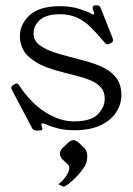

<svg xmlns="http://www.w3.org/2000/svg" viewBox="-20 -474 494 715"><path d="M390 -312Q384 -309 381 -309Q374 -309 370 -315Q343 -348 318.5 -372Q294 -396 266.5 -408.5Q239 -421 203 -421Q153 -421 129 -400Q105 -379 105 -349Q105 -322 128 -305.5Q151 -289 182 -279Q213 -269 237 -263Q269 -255 303 -245.5Q337 -236 366.5 -221.5Q396 -207 414 -182.5Q432 -158 432 -120Q432 -85 412 -55Q392 -25 353.5 -7Q315 11 257 11Q223 11 197 4.5Q171 -2 148 -12Q141 -15 140 -15Q134 -15 134 -9Q134 -8 134.5 -6Q135 -4 136 -2Q138 4 138 5Q138 12 127 12H115Q105 12 100 4L25 -138Q22 -144 22 -146Q22 -153 29 -157L34 -160Q39 -163 42 -163Q47 -163 52 -155Q95 -90 149 -56Q203 -22 255 -22Q318 -22 344 -48Q370 -74 370 -107Q370 -132 356 -148Q342 -164 319 -174Q296 -184 270 -190.5Q244 -197 221 -203Q151 -220 115 -242Q79 -264 66.5 -288.5Q54 -313 54 -338Q54 -384 90.5 -417.5Q127 -451 203 -451Q244 -451 276.5 -440.5Q309 -430 322 -422Q326 -420 328 -420Q331 -420 331 -423Q331 -425 330 -428Q329 -431 327 -435Q326 -439 325.5 -441.5Q325 -444 325 -445Q325 -454 334 -454H343Q351 -454 355 -444L399 -333Q400 -330 400.5 -328Q401 -326 401 -324Q401 -318 394 -314ZM295 78Q305 89 305 107Q305 111 304.5 114.5Q304 118 304 123Q301 138 289 155Q277 172 262 187Q247 202 234.5 211.5Q222 221 217 221Q215 221 211.5 219Q208 217 197 212Q216 198 227 180.5Q238 163 238 151Q238 144 233 139L212 119Q203 108 203 99Q203 89 212 78L233 58Q244 48 253 48Q263 48 274 58Z"/></svg>

Font: Young Serif Light
Style: Regular
Weight: 300
Designer: Bastien Sozeau
Foundry: NBR — Bastien Sozeau
Version: Version 5.001